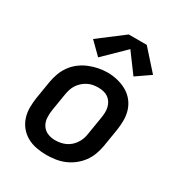

<svg xmlns="http://www.w3.org/2000/svg" viewBox="-183 -900 966 1033"><g transform="rotate(30 300.0 -383.5)"><path d="M254 8Q223 8 192 2Q161 -4 135 -18.5Q109 -33 90 -56Q71 -79 61.5 -108Q52 -137 52 -168.5Q52 -200 57 -232L75 -342Q80 -370 90 -397Q100 -424 117.5 -448Q135 -472 159 -490Q183 -508 210.5 -519Q238 -530 265.5 -535.5Q293 -541 321 -541Q353 -541 383.5 -533.5Q414 -526 440 -511.5Q466 -497 485 -474Q504 -451 513.5 -422Q523 -393 523 -361.5Q523 -330 518 -298L500 -188Q495 -160 485 -133Q475 -106 457.5 -82.5Q440 -59 416 -40.5Q392 -22 365 -11Q338 0 310 4Q282 8 254 8ZM256 -84Q273 -84 289 -87Q305 -90 320.5 -97Q336 -104 349 -115.5Q362 -127 371.5 -141.5Q381 -156 386.5 -171.5Q392 -187 394 -203L412 -313Q415 -330 415.5 -346.5Q416 -363 412.5 -378.5Q409 -394 400.5 -407.5Q392 -421 379 -430Q366 -439 350 -442.5Q334 -446 317 -446Q301 -446 285 -443Q269 -440 254 -432.5Q239 -425 226 -413.5Q213 -402 203.5 -388Q194 -374 189 -358.5Q184 -343 181 -327L163 -217Q159 -192 160.5 -167.5Q162 -143 174.5 -123Q187 -103 209 -93.5Q231 -84 256 -84ZM235 -586 162 -658 316 -775H428L538 -652L451 -592L363 -711Z"/></g></svg>

Font: Iosevka Curly SmBdExObl
Style: Regular
Weight: 600
Width: 7
Italic angle: -9°
Monospace: yes
Designer: Belleve Invis
Foundry: Belleve Invis
Version: Version 11.1.0; ttfautohint (v1.8.3)